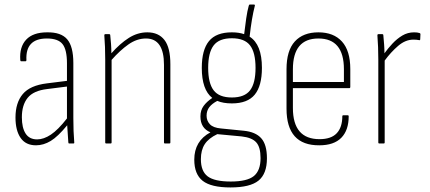

<svg xmlns="http://www.w3.org/2000/svg" viewBox="-20 -630 1887 843"><path d="M138 8Q93 8 70.5 -24.5Q48 -57 48 -114Q48 -179 80 -217Q112 -255 186 -264L274 -275V-352Q274 -412 254.5 -436.5Q235 -461 186 -461Q91 -461 96 -366Q96 -361 92 -361H73Q69 -361 69 -367Q65 -424 95 -456Q125 -488 187 -488Q248 -489 275 -457.5Q302 -426 302 -353V-112Q302 -82 303 -55Q304 -28 306 -5Q307 0 302 0H284Q280 0 280 -5Q277 -44 275 -80Q234 -30 202.5 -11Q171 8 138 8ZM76 -115Q76 -69 92.5 -43.5Q109 -18 143 -18Q172 -18 203.5 -39Q235 -60 274 -110V-250L187 -239Q127 -232 101.5 -200.5Q76 -169 76 -115Z M446 0Q442 0 442 -4V-368Q442 -396 441 -423.5Q440 -451 438 -475Q438 -480 442 -480H460Q464 -480 464 -476Q466 -459 467.5 -437Q469 -415 469 -396Q507 -439 545.5 -463.5Q584 -488 627 -488Q676 -488 702 -454.5Q728 -421 728 -348V-4Q728 0 724 0H704Q700 0 700 -4V-345Q700 -461 621 -461Q581 -461 544 -435Q507 -409 470 -367V-4Q470 0 466 0Z M998 -176Q960 -176 934 -187Q911 -175 899 -159.5Q887 -144 887 -122Q887 -100 901.5 -84.5Q916 -69 950 -66L1050 -56Q1102 -51 1127 -23Q1152 5 1152 65Q1152 133 1115 163Q1078 193 992 193Q907 193 870 164Q833 135 833 71Q833 -11 904 -49Q860 -67 860 -119Q860 -146 874 -165Q888 -184 912 -200Q866 -236 866 -332Q866 -411 897.5 -449.5Q929 -488 998 -488Q1029 -488 1052 -480Q1056 -515 1061 -549Q1066 -583 1072 -604Q1073 -610 1077 -610H1095Q1100 -610 1099 -605Q1085 -551 1076 -469Q1130 -435 1130 -332Q1130 -253 1098.5 -214.5Q1067 -176 998 -176ZM998 -202Q1054 -202 1078 -233.5Q1102 -265 1102 -332Q1102 -399 1078 -430.5Q1054 -462 998 -462Q942 -462 918 -430.5Q894 -399 894 -332Q894 -265 918 -233.5Q942 -202 998 -202ZM862 69Q862 122 892 144.5Q922 167 993 167Q1065 167 1094.5 143Q1124 119 1124 64Q1124 16 1105 -5Q1086 -26 1041 -31L934 -41Q896 -23 879 3Q862 29 862 69Z M1382 8Q1238 9 1238 -153V-326Q1238 -408 1274.5 -448Q1311 -488 1378 -488Q1445 -488 1481.5 -447.5Q1518 -407 1518 -327V-248Q1518 -243 1514 -243H1266V-156Q1266 -19 1383 -19Q1434 -19 1458.5 -45Q1483 -71 1483 -120Q1483 -124 1487 -124H1507Q1511 -124 1511 -120Q1511 -58 1478.5 -25Q1446 8 1382 8ZM1266 -270H1490V-326Q1490 -461 1378 -461Q1266 -461 1266 -326Z M1645 0Q1641 0 1641 -4V-368Q1641 -425 1637 -475Q1637 -480 1641 -480H1659Q1663 -480 1663 -476Q1665 -456 1666.5 -435Q1668 -414 1668 -396Q1683 -417 1703 -438.5Q1723 -460 1746.5 -474Q1770 -488 1798 -488Q1813 -488 1822 -485Q1826 -484 1826 -480Q1826 -468 1825 -458Q1825 -452 1819 -454Q1809 -456 1795 -456Q1760 -456 1728 -428.5Q1696 -401 1669 -364V-4Q1669 0 1665 0Z"/></svg>

Font: Sofia Sans Cond ExtraLight
Style: Regular
Weight: 200
Width: 3
Designer: Botio Nikoltchev, Ani Petrova
Foundry: lettersoup
Version: Version 4.100; ttfautohint (v1.8.3)